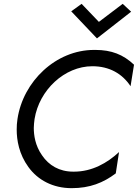

<svg xmlns="http://www.w3.org/2000/svg" viewBox="-20 -970 718 1000"><path d="M495 -856 405 -950 351 -911 485 -770 663 -909 619 -950ZM160 -350C184 -501 316 -625 461 -625C550 -625 617 -586 660 -521L678 -633C622 -686 560 -710 477 -710C474 -710 472 -710 470 -710C271 -710 100 -546 71 -350C68 -331 67 -313 67 -295C67 -240 79 -167 128 -100C177 -32 256 10 353 10C448 10 518 -18 583 -67L600 -178C539 -121 459 -76 366 -76C364 -76 363 -76 361 -76C289 -76 234 -109 199 -161C163 -212 156 -266 156 -304C156 -319 158 -334 160 -350Z"/></svg>

Font: Jost
Style: Italic
Weight: 400
Italic angle: -5°
Version: Version 3.710